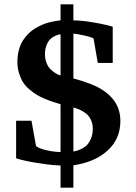

<svg xmlns="http://www.w3.org/2000/svg" viewBox="-20 -762 626 884"><path d="M534.2 -205.1Q534.2 -122.1 475.1 -68.6Q416 -15.1 317.9 -1V102.1H258.8V0Q245.6 -0.5 223.4 -2.2Q201.2 -3.9 146.7 -12.5Q92.3 -21 54.2 -33.2V-206.1H125L146 -88.9Q164.1 -77.1 192.4 -70.6Q220.7 -64 239.7 -63L258.8 -62V-282.2Q237.3 -288.6 223.6 -293Q210 -297.4 187 -306.9Q164.1 -316.4 148.7 -325.9Q133.3 -335.4 115 -350.8Q96.7 -366.2 85.9 -383.5Q75.2 -400.9 67.6 -425Q60.1 -449.2 60.1 -477.1Q60.1 -506.3 66.9 -531.7Q73.7 -557.1 85.2 -575.2Q96.7 -593.3 111.6 -607.9Q126.5 -622.6 143.1 -632.1Q159.7 -641.6 176 -648.7Q192.4 -655.8 207.3 -659.2Q222.2 -662.6 233.6 -664.8Q245.1 -667 252 -667.5L258.8 -668V-742.2H317.9V-668Q354 -668 399.2 -660.6Q444.3 -653.3 471.7 -646.5L499 -639.2V-472.2H430.2L411.1 -583Q409.7 -588.9 370.8 -597.9Q332 -606.9 317.9 -606.9V-400.9Q394.5 -379.9 433.1 -358.9Q534.2 -304.7 534.2 -205.1ZM258.8 -415V-604Q255.9 -604 251 -603Q246.1 -602.1 233.9 -596.7Q221.7 -591.3 212.2 -582.5Q202.6 -573.7 194.8 -555.4Q187 -537.1 187 -513.2Q187 -490.7 194.3 -472.2Q201.7 -453.6 212.4 -443.4Q223.1 -433.1 233.6 -426.3Q244.1 -419.4 251.5 -417ZM407.2 -168.9Q407.2 -192.4 398.4 -210.7Q389.6 -229 375 -240Q360.4 -251 346.7 -257.1Q333 -263.2 317.9 -267.1V-64.9Q321.3 -65.4 327.4 -66.4Q333.5 -67.4 348.9 -73.7Q364.3 -80.1 376 -90.1Q387.7 -100.1 397.5 -120.8Q407.2 -141.6 407.2 -168.9Z"/></svg>

Font: Veleka
Style: Bold
Weight: 700
Designer: Stefan Peev, Context Ltd, 2016; SIL International, 1997-2014.
Foundry: Stefan Peev, Context Ltd, 2016
Version: Version 1.000